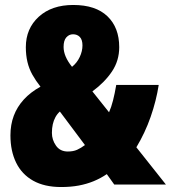

<svg xmlns="http://www.w3.org/2000/svg" viewBox="-20 -743 688 773"><path d="M275 -723Q365 -723 412.5 -677.5Q460 -632 460 -553Q460 -499 431 -455.5Q402 -412 352 -375L419 -291Q428 -311 435 -338.5Q442 -366 448 -401H619Q609 -337 586.5 -272.5Q564 -208 529 -150L648 0H440L410 -42Q385 -25 357 -13.5Q329 -2 297 4Q265 10 226 10Q159 10 113.5 -15.5Q68 -41 45 -88Q22 -135 22 -198Q22 -241 35.5 -277Q49 -313 76 -342.5Q103 -372 143 -394Q124 -418 110.5 -442Q97 -466 90.5 -493.5Q84 -521 84 -553Q84 -628 136 -675.5Q188 -723 275 -723ZM221 -294Q210 -284 203 -271Q196 -258 192.5 -242.5Q189 -227 189 -208Q189 -180 205.5 -156.5Q222 -133 253 -133Q275 -133 290.5 -140Q306 -147 322 -159ZM274 -605Q258 -605 247 -592.5Q236 -580 236 -554Q236 -535 244.5 -515Q253 -495 270 -474Q290 -490 301 -513.5Q312 -537 312 -560Q312 -583 301.5 -594Q291 -605 274 -605Z"/></svg>

Font: Noto Sans Khmer ExtraCondensed Black
Style: Regular
Weight: 900
Width: 2
Designer: Danh Hong and the Monotype Design Team
Foundry: Monotype Imaging Inc.
Version: Version 2.004